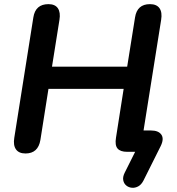

<svg xmlns="http://www.w3.org/2000/svg" viewBox="-20 -733 853 927"><path d="M756 -28 672 140Q662 159 647 167Q632 175 616.5 173.5Q601 172 589.5 162.5Q578 153 575 137Q572 121 582 101L650 -35V0H594Q561 0 547.5 -16Q534 -32 540 -68L577 -304H214L175 -57Q164 8 103 8Q71 8 57 -12Q43 -32 49 -68L141 -649Q151 -713 214 -713Q246 -713 259.5 -693Q273 -673 267 -637L231 -411H594L632 -649Q642 -713 704 -713Q736 -713 750 -693.5Q764 -674 758 -637L667 -65L661 -103H709Q745 -103 759 -83Q773 -63 756 -28Z"/></svg>

Font: Nunito Variable Extra Light
Style: Italic
Weight: 200
Italic angle: -9°
Designer: Vernon Adams
Foundry: Vernon Adams
Version: Version 3.602